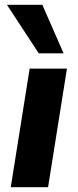

<svg xmlns="http://www.w3.org/2000/svg" viewBox="-20 -783 325 803"><path d="M25 0 104 -496H260L181 0ZM142 -560 9 -763H157L246 -560Z"/></svg>

Font: Nunito Sans 10pt ExtraBold
Style: Italic
Weight: 800
Italic angle: -9°
Designer: Vernon Adams
Foundry: Vernon Adams
Version: Version 3.101;gftools[0.9.27]